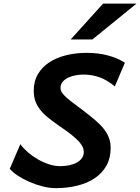

<svg xmlns="http://www.w3.org/2000/svg" viewBox="-20 -1003 756 1036"><path d="M599.6 -536.6Q579.6 -553.2 560.1 -565.2Q540.5 -577.1 519.8 -585Q499 -592.8 476.6 -596.7Q454.1 -600.6 428.2 -600.6Q412.1 -600.6 391.1 -597.2Q370.1 -593.8 351.3 -585.7Q332.5 -577.6 319.6 -563.5Q306.6 -549.3 306.6 -528.3Q306.6 -515.1 315.4 -502.2Q324.2 -489.3 340.3 -475.1Q356.4 -460.9 379.4 -443.8Q402.3 -426.8 430.2 -405.8Q465.8 -378.4 493.4 -355Q521 -331.5 539.6 -308.1Q558.1 -284.7 567.6 -259.8Q577.1 -234.9 577.1 -204.6Q577.1 -150.4 554.7 -109.9Q532.2 -69.3 492.4 -42.2Q452.6 -15.1 398.2 -1.5Q343.8 12.2 279.8 12.2Q247.1 12.2 209.7 2.7Q172.4 -6.8 137.9 -22Q103.5 -37.1 75.4 -55.7Q47.4 -74.2 32.7 -92.3L89.8 -225.1Q105.5 -203.1 130.1 -181.6Q154.8 -160.2 183.6 -143.6Q212.4 -127 243.9 -116.7Q275.4 -106.4 304.7 -106.4Q331.5 -106.4 355 -111.6Q378.4 -116.7 395.5 -126.5Q412.6 -136.2 422.4 -150.4Q432.1 -164.6 432.1 -182.6Q432.1 -196.3 426.3 -209.7Q420.4 -223.1 405.8 -239.3Q391.1 -255.4 366.2 -275.4Q341.3 -295.4 303.2 -321.3Q265.1 -347.2 238.3 -369.4Q211.4 -391.6 194.6 -413.8Q177.7 -436 169.9 -460Q162.1 -483.9 162.1 -514.2Q162.1 -565.4 185.1 -603.8Q208 -642.1 246.8 -667.2Q285.6 -692.4 337.4 -705.1Q389.2 -717.8 447.3 -717.8Q509.8 -717.8 562 -703.9Q614.3 -689.9 653.8 -664.6ZM716.3 -983.4 478.5 -790H361.3L536.1 -983.4Z"/></svg>

Font: Andika New Basic
Style: Bold Italic
Weight: 700
Italic angle: -14°
Designer: Victor Gaultney, Annie Olsen, Pablo Ugerman
Foundry: SIL International
Version: Version 5.500